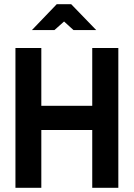

<svg xmlns="http://www.w3.org/2000/svg" viewBox="-20 -900 640 920"><path d="M54 -670V0H178V-277H422V0H547V-670H422V-393H178V-670ZM133 -756H241L287 -797L332 -756H441L321 -880H252Z"/></svg>

Font: LT Wave Mono Bold
Style: Regular
Weight: 700
Designer: Daniel Lyons
Version: Version 2.5 (Glyphs App)